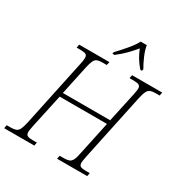

<svg xmlns="http://www.w3.org/2000/svg" viewBox="-225 -1089 1190 1248"><g transform="rotate(30 370.0 -465.5)"><path d="M-17 0 -12 -25H18Q42 -25 56.5 -30.5Q71 -36 80 -54Q89 -72 97 -109L202 -605Q206 -622 208 -635Q210 -648 210 -657Q210 -677 198 -683Q186 -689 160 -689H129L134 -714H361L355 -689H323Q299 -689 284.5 -683.5Q270 -678 261.5 -660Q253 -642 245 -605L199 -389H554L601 -606Q604 -622 606.5 -635Q609 -648 609 -657Q609 -677 596.5 -683Q584 -689 559 -689H526L531 -714H757L752 -689H722Q698 -689 683.5 -683.5Q669 -678 660 -660Q651 -642 643 -605L538 -109Q535 -92 532.5 -79Q530 -66 530 -57Q530 -37 542 -31Q554 -25 580 -25H611L606 0H380L385 -25H417Q441 -25 455.5 -30.5Q470 -36 479 -54Q488 -72 495 -109L548 -358H193L139 -109Q136 -92 133.5 -79Q131 -66 131 -57Q131 -37 143.5 -31Q156 -25 182 -25H214L209 0ZM353 -784Q383 -816 418 -856.5Q453 -897 470 -931H516Q521 -897 539 -855.5Q557 -814 575 -784L572 -771H560Q534 -800 517 -829Q500 -858 487 -890Q461 -858 433 -829.5Q405 -801 366 -771H350Z"/></g></svg>

Font: Noto Serif SemiCondensed ExtraLight
Style: Italic
Weight: 200
Width: 4
Italic angle: -12°
Designer: Monotype Design Team
Foundry: Monotype Imaging Inc.
Version: Version 2.013